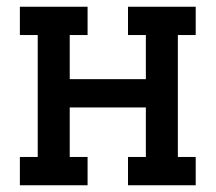

<svg xmlns="http://www.w3.org/2000/svg" viewBox="-20 -550 640 570"><path d="M39 0V-84H92V-446H39V-530H240V-446H187V-315H413V-446H360V-530H561V-446H508V-84H561V0H360V-84H413V-231H187V-84H240V0Z"/></svg>

Font: Iosevka Curly Slab MdEx
Style: Regular
Weight: 500
Width: 7
Monospace: yes
Designer: Belleve Invis
Foundry: Belleve Invis
Version: Version 11.1.0; ttfautohint (v1.8.3)